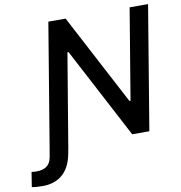

<svg xmlns="http://www.w3.org/2000/svg" viewBox="-193 -817 1048 1113"><g transform="rotate(-10 331.5 -260.5)"><path d="M45.1 0 36.6 49C27.3 100.9 -8.9 115.8 -53.3 115.8C-62.1 115.8 -73.2 115.1 -81.3 113.6L-95.2 200.6C-79.2 203.8 -53.6 205.6 -32 205.6C51.8 205.6 123.6 165.1 145.6 50.1L155.2 0H154.8L244 -533.4H250.4L531.2 0H632.1L752.8 -727.3H644.2L555.4 -193.2H548.7L267.4 -727.3H165.8Z"/></g></svg>

Font: Margiela Sans Medium
Style: Italic
Weight: 500
Italic angle: -9.39999°
Designer: Stefan Endress, Andreas Faust
Version: Version 1.100;FEAKit 1.0